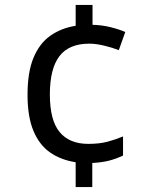

<svg xmlns="http://www.w3.org/2000/svg" viewBox="-20 -744 612 774"><path d="M353 -644Q391 -643 425.5 -634.5Q460 -626 485 -615L459 -542Q433 -552 400 -560Q367 -568 340 -568Q258 -568 219.5 -517.5Q181 -467 181 -363Q181 -259 220.5 -211.5Q260 -164 336 -164Q380 -164 412.5 -172.5Q445 -181 476 -194V-117Q449 -104 420 -96.5Q391 -89 352 -87V10H285V-90Q226 -99 182.5 -129Q139 -159 115 -216Q91 -273 91 -362Q91 -453 115 -511Q139 -569 183 -600Q227 -631 285 -640V-724H353Z"/></svg>

Font: Noto Sans Balinese
Style: Regular
Weight: 400
Designer: Aditya Bayu, David Williams
Foundry: David Williams
Version: Version 2.003